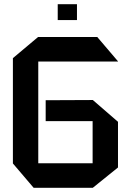

<svg xmlns="http://www.w3.org/2000/svg" viewBox="-20 -888 614 908"><path d="M161 -597V-116H418V-315H196V-414L418 -415H419L538 -312V-96L419 0H139L41 -115V-613L160 -713H440L538 -598V-597ZM253 -793V-868H344V-793Z"/></svg>

Font: Foldit Thin Medium
Style: Regular
Weight: 500
Version: Version 1.003